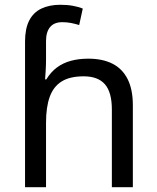

<svg xmlns="http://www.w3.org/2000/svg" viewBox="-20 -785 657 805"><path d="M85 -611Q85 -665 102.5 -699Q120 -733 153.5 -749Q187 -765 233 -765Q262 -765 286.5 -760.5Q311 -756 327 -749L312 -680Q296 -685 278.5 -688.5Q261 -692 241 -692Q207 -692 190 -671.5Q173 -651 173 -613V-535Q173 -513 171.5 -488Q170 -463 169 -452H174Q193 -483 218.5 -502Q244 -521 277 -530Q310 -539 350 -539Q410 -539 451.5 -518Q493 -497 515 -453.5Q537 -410 537 -343V0H449V-326Q449 -398 420 -431.5Q391 -465 331 -465Q273 -465 238.5 -443.5Q204 -422 188.5 -379Q173 -336 173 -271V0H85Z"/></svg>

Font: utelugu05
Style: Book
Weight: 400
Designer: Jelle Bosma - Monotype Design Team
Foundry: Monotype Imaging Inc.
Version: Version 2.003